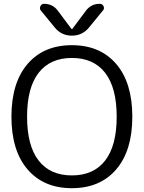

<svg xmlns="http://www.w3.org/2000/svg" viewBox="-20 -977 754 1007"><path d="M531.5 -595Q471 -673 357 -673Q243 -673 182.5 -595Q122 -517 122 -365Q122 -213 182.5 -135Q243 -57 357 -57Q471 -57 531.5 -135Q592 -213 592 -365Q592 -517 531.5 -595ZM589.5 -88.5Q505 10 357 10Q209 10 124.5 -88.5Q40 -187 40 -365Q40 -543 124.5 -641.5Q209 -740 357 -740Q505 -740 589.5 -641.5Q674 -543 674 -365Q674 -187 589.5 -88.5ZM430 -920Q457 -957 503 -957Q517 -957 523 -944.5Q529 -932 520 -922L447 -833Q412 -790 357 -790Q302 -790 267 -833L194 -922Q186 -932 192 -944.5Q198 -957 211 -957Q257 -957 284 -920L355 -825H357H359Z"/></svg>

Font: Rounded Mplus 1c
Style: Regular
Weight: 400
Version: Version 1.059.20150529